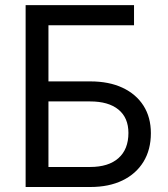

<svg xmlns="http://www.w3.org/2000/svg" viewBox="-20 -748 674 768"><path d="M82.5 0V-727.5H516.1V-647H173.8V-422.4H341.3Q416 -422.4 470.2 -397Q524.4 -371.6 554 -325.2Q583.5 -278.8 583.5 -215.3Q583.5 -149.4 554 -101.1Q524.4 -52.7 470.2 -26.4Q416 0 341.3 0ZM173.8 -80.1H340.3Q414.1 -80.1 453.9 -115.5Q493.7 -150.9 493.7 -216.3Q493.7 -276.9 453.9 -309.6Q414.1 -342.3 340.3 -342.3H173.8Z"/></svg>

Font: Inter 20pt
Style: Regular
Weight: 400
Version: Version 4.001;git-66647c0bb